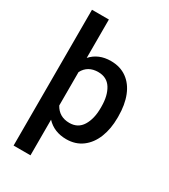

<svg xmlns="http://www.w3.org/2000/svg" viewBox="-227 -857 1028 1167"><g transform="rotate(30 287.0 -273.5)"><path d="M182.6 -46.9V203.1H64V-750H182.6V-480.5Q234.4 -538.1 320.3 -538.1Q386.2 -538.1 432.6 -504.6Q479 -471.2 502.9 -410.6Q526.9 -350.1 526.9 -268.6V-258.8Q526.9 -181.2 502.7 -120.4Q478.5 -59.6 432.1 -24.9Q385.7 9.8 321.3 9.8Q235.4 9.8 182.6 -46.9ZM182.6 -381.3V-146.5Q215.8 -85.4 288.1 -85.4Q348.1 -85.4 378.2 -134.3Q408.2 -183.1 408.2 -259.3V-269Q408.2 -345.7 378.2 -393.6Q348.1 -441.4 287.1 -441.4Q214.4 -441.4 182.6 -381.3Z"/></g></svg>

Font: Mardoto Medium
Style: Regular
Weight: 500
Designer: Christian Robertson, Vahan Hovhannisyan
Foundry: Google
Version: Version 1.000